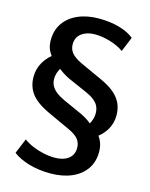

<svg xmlns="http://www.w3.org/2000/svg" viewBox="-132 -798 834 1071"><g transform="rotate(15 285.0 -262.5)"><path d="M264 190Q197 190 140.5 173.5Q84 157 48 129L84 42Q105 58 135 71Q165 84 199 91.5Q233 99 265 99Q314 99 343.5 77Q373 55 373 14Q373 -14 357 -35Q341 -56 300 -75L172 -134Q124 -156 93.5 -181.5Q63 -207 49 -238Q35 -269 35 -307Q35 -354 59 -394Q83 -434 126 -462L116 -430Q98 -448 86.5 -471.5Q75 -495 75 -529Q75 -587 104 -628.5Q133 -670 185 -692.5Q237 -715 305 -715Q370 -715 422.5 -700Q475 -685 508 -658L473 -573Q439 -597 393 -610.5Q347 -624 305 -624Q259 -624 229 -601.5Q199 -579 199 -538Q199 -511 215.5 -490Q232 -469 273 -449L400 -391Q451 -368 481 -342Q511 -316 524.5 -285.5Q538 -255 538 -218Q538 -171 514.5 -132.5Q491 -94 447 -66L457 -97Q475 -80 486 -54.5Q497 -29 497 4Q497 62 468 103.5Q439 145 386.5 167.5Q334 190 264 190ZM149 -326Q149 -304 158 -286.5Q167 -269 185.5 -254Q204 -239 234 -225L345 -175Q370 -163 389 -149.5Q408 -136 419 -123L392 -119Q408 -136 415.5 -157.5Q423 -179 423 -199Q423 -220 415.5 -237.5Q408 -255 389.5 -270.5Q371 -286 339 -300L228 -349Q204 -361 184.5 -374.5Q165 -388 153 -401L181 -405Q165 -388 157 -367Q149 -346 149 -326Z"/></g></svg>

Font: Nunito Sans 8pt
Style: Bold
Weight: 700
Version: Version 3.101;gftools[0.9.27]